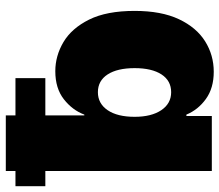

<svg xmlns="http://www.w3.org/2000/svg" viewBox="-84 -700 774 678"><g transform="rotate(-90 303.0 -361.0)"><path d="M388.7 6.8Q331.1 6.8 292.7 -20.8Q254.4 -48.3 237.3 -89.8H232.4V0H38.1V-727.5H234.4V-450.2H237.3Q252.9 -492.2 291.5 -522.5Q330.1 -552.7 390.6 -552.7Q444.8 -552.7 493.4 -523.9Q542 -495.1 572.8 -433.3Q603.5 -371.6 603.5 -272.5Q603.5 -178.2 574.2 -116.2Q544.9 -54.2 496.1 -23.7Q447.3 6.8 388.7 6.8ZM316.4 -143.6Q356.9 -143.6 379.2 -177.7Q401.4 -211.9 401.4 -272.5Q401.4 -333.5 379.2 -367.9Q356.9 -402.3 316.4 -402.3Q276.4 -402.3 252.9 -367.9Q229.5 -333.5 229.5 -272.5Q229.5 -213.4 252.9 -178.5Q276.4 -143.6 316.4 -143.6ZM-15.6 -587.9V-693.4H366.2V-587.9Z"/></g></svg>

Font: Inter Tight Black
Style: Regular
Weight: 900
Designer: Rasmus Andersson
Foundry: rsms
Version: Version 3.004; ttfautohint (v1.8.4.7-5d5b)